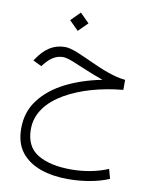

<svg xmlns="http://www.w3.org/2000/svg" viewBox="-100 -675 853 1085"><g transform="rotate(10 327.0 -132.5)"><path d="M222.7 -549.3 274.9 -497.1 327.6 -549.3 274.9 -602.1ZM586.9 -271C524.4 -276.4 452.1 -305.7 384.3 -336.9C350.6 -352.5 319.3 -366.2 291 -377.9C262.2 -389.2 239.3 -395 221.2 -395C154.8 -395 106 -360.8 63.5 -297.9L57.6 -289.1L106.9 -265.1L115.7 -275.9C143.6 -310.5 174.3 -336.9 220.7 -336.9C232.9 -336.9 252 -332 276.9 -322.3C326.7 -302.7 393.1 -272.5 460.9 -249C383.8 -233.9 314.9 -210.9 253.9 -180.2C192.9 -149.4 144.5 -110.4 109.4 -64C73.7 -17.1 56.2 37.6 56.2 100.1C56.2 156.2 69.8 202.1 97.2 236.8C151.4 306.6 249 337.4 366.7 337.4C450.2 337.4 536.1 322.8 600.1 294.9L585.4 240.2C521 268.1 443.8 280.8 374 280.8C293 280.8 229 266.6 181.6 238.3C134.3 209.5 110.8 162.1 110.8 95.2C110.8 5.9 166.5 -65.4 256.3 -117.7C346.2 -169.9 463.9 -202.1 586.9 -213.4Z"/></g></svg>

Font: Vazirmatn ExtraLight
Style: Regular
Weight: 200
Designer: Saber Rastikerdar
Foundry: Saber Rastikerdar
Version: Version 33.003